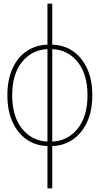

<svg xmlns="http://www.w3.org/2000/svg" viewBox="-20 -780 540 1040"><path d="M237 240V11Q172 9 123.5 -25Q75 -59 47.5 -120Q20 -181 20 -264Q20 -347 47 -407.5Q74 -468 123 -502Q172 -536 237 -538V-760H263V-538Q328 -536 376.5 -502Q425 -468 452.5 -407.5Q480 -347 480 -264Q480 -181 452.5 -120.5Q425 -60 376.5 -25.5Q328 9 263 11V240ZM46 -264Q46 -150 99 -83.5Q152 -17 237 -13V-514Q152 -510 99 -444Q46 -378 46 -264ZM454 -264Q454 -378 401 -444Q348 -510 263 -514V-13Q348 -17 401 -83.5Q454 -150 454 -264Z"/></svg>

Font: Noto Sans Mono ExtraCondensed Thin
Style: Regular
Weight: 100
Width: 2
Designer: Monotype Design Team
Foundry: Monotype Imaging Inc.
Version: Version 2.014; ttfautohint (v1.8.4.7-5d5b)